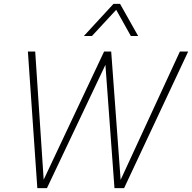

<svg xmlns="http://www.w3.org/2000/svg" viewBox="-20 -978 998 998"><path d="M915 -710H958L625 0H575L528 -641L224 0H174L125 -710H163L207 -44L521 -710H558L607 -43ZM698 -791H660L584 -927L458 -791H416L570 -958H604Z"/></svg>

Font: Livvic ExtraLight
Style: Italic
Weight: 275
Italic angle: -10°
Designer: Jacques Le Bailly, Baron von Fonthausen
Version: Version 1.001; ttfautohint (v1.8.2)